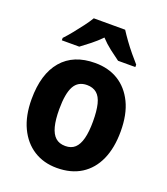

<svg xmlns="http://www.w3.org/2000/svg" viewBox="-141 -864 843 972"><g transform="rotate(20 280.0 -378.0)"><path d="M520 -274Q520 -185 491.5 -121.5Q463 -58 409 -24Q355 10 278 10Q207 10 153.5 -24Q100 -58 70 -121.5Q40 -185 40 -274Q40 -410 102.5 -483Q165 -556 281 -556Q353 -556 406 -523.5Q459 -491 489.5 -428.5Q520 -366 520 -274ZM189 -274Q189 -218 198.5 -181.5Q208 -145 228 -127Q248 -109 281 -109Q313 -109 332.5 -127Q352 -145 361.5 -181.5Q371 -218 371 -274Q371 -330 362 -366.5Q353 -403 332.5 -420Q312 -437 280 -437Q232 -437 210.5 -397.5Q189 -358 189 -274ZM365 -766Q379 -744 398.5 -717Q418 -690 439.5 -664Q461 -638 478 -619V-606H385Q361 -623 332.5 -645Q304 -667 280 -693Q255 -667 227 -645Q199 -623 176 -606H82V-619Q101 -639 122 -665Q143 -691 163 -717.5Q183 -744 196 -766Z"/></g></svg>

Font: Noto Sans Bengali SemiCondensed
Style: Bold
Weight: 700
Width: 4
Designer: Jelle Bosma - Monotype Design Team
Foundry: Monotype Imaging Inc.
Version: Version 2.003